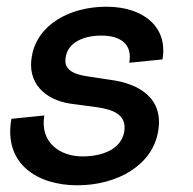

<svg xmlns="http://www.w3.org/2000/svg" viewBox="-20 -536 574 572"><path d="M210 16C330 16 434 -44 451 -144C469 -244 393 -287 310 -298L244 -308C192 -315 169 -332 176 -367C183 -409 228 -430 282 -430C342 -430 375 -402 365 -349L464 -359C481 -456 407 -516 297 -516C187 -516 91 -462 75 -369C60 -289 114 -238 191 -227L266 -217C315 -210 359 -196 350 -143C341 -93 288 -70 225 -70C162 -70 98 -109 112 -192L14 -182C-10 -49 90 16 210 16Z"/></svg>

Font: Uncut Sans Medium
Style: Italic
Weight: 500
Italic angle: -10°
Designer: Kasper Nordkvist
Foundry: Uncut Type
Version: Version 1.111;FEAKit 1.0